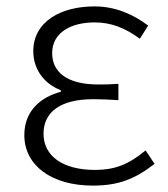

<svg xmlns="http://www.w3.org/2000/svg" viewBox="-20 -567 525 600"><path d="M270 13C348 13 400 -6 463 -55L435 -97C381 -52 337 -36 277 -36C177 -36 116 -79 116 -149C116 -217 169 -257 271 -257C296 -257 319 -256 350 -254V-305C323 -303 307 -303 287 -303C185 -303 143 -345 143 -401C143 -466 203 -497 276 -497C328 -497 372 -479 417 -446L443 -487C395 -523 340 -547 275 -547C171 -547 84 -500 84 -407C84 -354 114 -307 170 -285V-280C111 -265 56 -223 56 -145C56 -50 141 13 270 13Z"/></svg>

Font: Noto Sans JP Light
Style: Regular
Weight: 300
Designer: Ryoko NISHIZUKA (kana & ideographs); Paul D. Hunt (Latin, Greek & Cyrillic); Wenlong ZHANG (bopomofo); Sandoll Communica
Foundry: Adobe Systems Incorporated
Version: Version 1.004;PS 1.004;hotconv 1.0.82;makeotf.lib2.5.63406